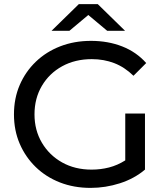

<svg xmlns="http://www.w3.org/2000/svg" viewBox="-20 -907 812 935"><path d="M421 8Q340 8 272 -18.5Q204 -45 154 -93.5Q104 -142 76 -207Q48 -272 48 -350Q48 -428 76 -493Q104 -558 154.5 -606.5Q205 -655 273.5 -681.5Q342 -708 423 -708Q506 -708 575 -681Q644 -654 692 -600L630 -538Q587 -580 536.5 -599.5Q486 -619 427 -619Q346 -619 283 -584.5Q220 -550 184 -489Q148 -428 148 -350Q148 -273 184 -212Q220 -151 282.5 -116Q345 -81 426 -81Q470 -81 511 -91.5Q552 -102 590 -126V-354H686V-81Q634 -37 564 -14.5Q494 8 421 8ZM231 -757 364 -887H456L589 -757H502L410 -834L318 -757Z"/></svg>

Font: Montserrat Medium
Style: Regular
Weight: 500
Designer: Julieta Ulanovsky
Foundry: Julieta Ulanovsky
Version: Version 9.000; ttfautohint (v1.8.4.7-5d5b)